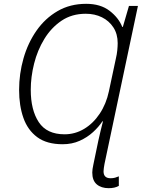

<svg xmlns="http://www.w3.org/2000/svg" viewBox="-20 -745 748 1005"><path d="M549 240Q510 240 486.5 220Q463 200 463 158Q463 142 469 115L495 -10Q501 -37 507 -62Q513 -87 519 -110H516Q497 -81 467 -53.5Q437 -26 397 -8Q357 10 308 10Q225 10 175 -27Q125 -64 102.5 -128Q80 -192 80 -274Q80 -359 103 -439.5Q126 -520 171 -584.5Q216 -649 281.5 -687Q347 -725 431 -725Q506 -725 553.5 -688.5Q601 -652 620 -604H623L655 -714H702L527 113Q525 125 523.5 134.5Q522 144 522 152Q522 188 559 188Q572 188 582.5 185Q593 182 602 178V228Q581 240 549 240ZM318 -42Q373 -42 420.5 -70.5Q468 -99 502 -150Q536 -201 550 -267L586 -436Q592 -461 594 -482.5Q596 -504 596 -519Q596 -567 573.5 -601.5Q551 -636 513.5 -654.5Q476 -673 429 -673Q356 -673 302 -636.5Q248 -600 212 -541Q176 -482 158.5 -412Q141 -342 141 -275Q141 -169 183 -105.5Q225 -42 318 -42Z"/></svg>

Font: Noto Sans Light
Style: Italic
Weight: 300
Italic angle: -12°
Designer: Monotype Design Team
Foundry: Monotype Imaging Inc.
Version: Version 2.013; ttfautohint (v1.8.4.7-5d5b)